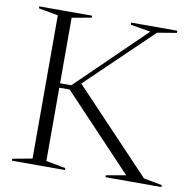

<svg xmlns="http://www.w3.org/2000/svg" viewBox="-80 -796 883 876"><g transform="rotate(10 362.0 -357.5)"><path d="M639 -25 724 -9V0H465V-9L556.5 -25L234.5 -365.5H186.5V-26L277 -9V0H31.5V-9L122.5 -26V-689.5L32 -706V-715H277V-706L186.5 -689.5V-386H238.5L551 -689.5L458 -705V-715H671.5V-705L582 -690L282 -401.5Z"/></g></svg>

Font: Newsreader 72pt Light
Style: Regular
Weight: 300
Designer: Hugues Gentile
Foundry: Production Type
Version: Version 1.003; ttfautohint (v1.8.3)